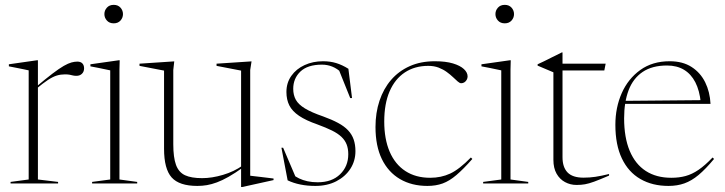

<svg xmlns="http://www.w3.org/2000/svg" viewBox="-20 -755 2984 790"><path d="M298 -501.5Q312 -501.5 319 -494Q326 -486.5 326 -474Q326 -460 317.2 -451.5Q308.5 -443 294.5 -443Q286 -443 280 -444.5Q274 -446 266.8 -447.5Q259.5 -449 247 -449Q229.5 -449 213.8 -444.2Q198 -439.5 178 -426.5Q158 -413.5 128 -388.5L126 -395.5Q167.5 -430.5 195.5 -451.8Q223.5 -473 242.2 -483.8Q261 -494.5 274 -498Q287 -501.5 298 -501.5ZM136 -399.5V-16.5L219 -6.5V0H23.5V-6.5L98 -16.5V-465.5Q91.5 -467 79.5 -469.5Q67.5 -472 51.2 -475.2Q35 -478.5 16.5 -482V-490.5L132 -507H136Z M448 -659Q430 -659 419.8 -670.5Q409.5 -682 409.5 -697Q409.5 -712 419.8 -723.5Q430 -735 448 -735Q465.5 -735 475.8 -723.5Q486 -712 486 -697Q486 -682 475.8 -670.5Q465.5 -659 448 -659ZM472.5 -507 471.5 -469V-16.5L544.5 -6.5V0H359V-6.5L433.5 -16.5V-465.5Q428 -466.5 414.5 -469.5Q401 -472.5 384.2 -475.8Q367.5 -479 352 -482V-490.5L468.5 -507Z M693 -161.5Q693 -107 704.2 -76.5Q715.5 -46 741.2 -34Q767 -22 811.5 -22Q852 -22 897.5 -35.5Q943 -49 978.5 -74L980.5 -66.5Q947 -42.5 920.5 -27.5Q894 -12.5 872.2 -4.5Q850.5 3.5 831.2 6.8Q812 10 792 10Q717.5 10 686.2 -25Q655 -60 655 -143V-464.5L554 -484V-493L697 -502.5L693 -467ZM972 14.5V-65V-464.5L871 -484V-493L1015 -502.5L1009.5 -467V-32Q1014 -31.5 1026.2 -30Q1038.5 -28.5 1054 -26.8Q1069.5 -25 1083.5 -23.2Q1097.5 -21.5 1105.5 -20.5V-14L976.5 14.5Z M1309 -503Q1338.5 -503 1363.2 -495.5Q1388 -488 1413.5 -472L1428.5 -351.5H1421L1373 -471L1386 -455.5Q1367 -473 1347 -481Q1327 -489 1304.5 -489Q1246 -489 1216.2 -460.8Q1186.5 -432.5 1186.5 -389.5Q1186.5 -364 1197.2 -344.5Q1208 -325 1234.8 -308.8Q1261.5 -292.5 1309.5 -276Q1345.5 -263 1371 -249.2Q1396.5 -235.5 1412.2 -218.8Q1428 -202 1435.2 -181Q1442.5 -160 1442.5 -133Q1442.5 -93 1421.8 -60.8Q1401 -28.5 1363.8 -9.2Q1326.5 10 1277.5 10Q1244.5 10 1216 4.2Q1187.5 -1.5 1163.5 -13L1138 -147H1145L1200 -18L1185.5 -37Q1195.5 -28 1210.8 -20.8Q1226 -13.5 1245.2 -9.2Q1264.5 -5 1287 -5Q1345.5 -5 1379.2 -37.8Q1413 -70.5 1413 -120.5Q1413 -143.5 1406.2 -160.8Q1399.5 -178 1384.8 -192Q1370 -206 1345.8 -218Q1321.5 -230 1286 -243Q1238.5 -259.5 1210.5 -278.5Q1182.5 -297.5 1170.5 -321.2Q1158.5 -345 1158.5 -376.5Q1158.5 -414.5 1178.8 -443Q1199 -471.5 1233.2 -487.2Q1267.5 -503 1309 -503Z M1769 -503Q1814 -503 1843.8 -494Q1873.5 -485 1888.8 -470.8Q1904 -456.5 1904 -440.5Q1904 -433.5 1900.5 -427Q1897 -420.5 1891 -416.5Q1885 -412.5 1877.5 -412.5Q1871.5 -412.5 1863.2 -419.8Q1855 -427 1844 -437.5Q1833 -448 1818.2 -458.8Q1803.5 -469.5 1784.8 -476.8Q1766 -484 1742 -484Q1686.5 -484 1645.8 -457Q1605 -430 1583 -379Q1561 -328 1561 -255Q1561 -183 1583.2 -131Q1605.5 -79 1648 -51.2Q1690.5 -23.5 1750 -23.5Q1795 -23.5 1832.2 -40.8Q1869.5 -58 1917.5 -107L1923.5 -101Q1887 -59.5 1858.2 -35Q1829.5 -10.5 1801.5 -0.2Q1773.5 10 1738.5 10Q1674 10 1625.8 -18.2Q1577.5 -46.5 1551.2 -100.5Q1525 -154.5 1525 -232.5Q1525 -291 1541.5 -340.5Q1558 -390 1589.2 -426.2Q1620.5 -462.5 1665.8 -482.8Q1711 -503 1769 -503Z M2057 -659Q2039 -659 2028.8 -670.5Q2018.5 -682 2018.5 -697Q2018.5 -712 2028.8 -723.5Q2039 -735 2057 -735Q2074.5 -735 2084.8 -723.5Q2095 -712 2095 -697Q2095 -682 2084.8 -670.5Q2074.5 -659 2057 -659ZM2081.5 -507 2080.5 -469V-16.5L2153.5 -6.5V0H1968V-6.5L2042.5 -16.5V-465.5Q2037 -466.5 2023.5 -469.5Q2010 -472.5 1993.2 -475.8Q1976.5 -479 1961 -482V-490.5L2077.5 -507Z M2294.5 -108Q2294.5 -67 2315.2 -45.5Q2336 -24 2381 -24Q2406.5 -24 2429.8 -27.5Q2453 -31 2486 -39V-32.5Q2446.5 -15.5 2424.5 -7.5Q2402.5 0.5 2387 3.2Q2371.5 6 2352.5 6Q2326.5 6 2304.8 -5.8Q2283 -17.5 2270 -40.5Q2257 -63.5 2257 -97.5V-457.5L2192 -485V-490.5Q2208.5 -498 2218.2 -502.8Q2228 -507.5 2234.8 -511Q2241.5 -514.5 2248.2 -517.8Q2255 -521 2265 -526Q2275 -531 2292 -539.5H2294.5V-475ZM2280.5 -465V-493H2472L2466.5 -465Z M2735.5 -503Q2789 -503 2825.5 -479.5Q2862 -456 2881.5 -416.5Q2901 -377 2903.5 -327.5H2542.5V-340L2872.5 -343L2863.5 -332.5Q2858.5 -382.5 2841 -416.5Q2823.5 -450.5 2794.2 -468Q2765 -485.5 2724.5 -485.5Q2663.5 -485.5 2624.2 -459Q2585 -432.5 2566.5 -383.8Q2548 -335 2548 -268.5Q2548 -189 2571 -134.2Q2594 -79.5 2637.2 -51.5Q2680.5 -23.5 2742 -23.5Q2774.5 -23.5 2801 -30.8Q2827.5 -38 2854.2 -56.2Q2881 -74.5 2912 -107L2918 -101Q2883.5 -59.5 2854.5 -35.2Q2825.5 -11 2796 -0.5Q2766.5 10 2730.5 10Q2664 10 2614.8 -18.5Q2565.5 -47 2538.8 -103Q2512 -159 2512 -241.5Q2512 -312.5 2538.2 -371.8Q2564.5 -431 2614.5 -467Q2664.5 -503 2735.5 -503Z"/></svg>

Font: Newsreader 60pt ExtraLight
Style: Regular
Weight: 250
Designer: Hugues Gentile
Foundry: Production Type
Version: Version 1.003